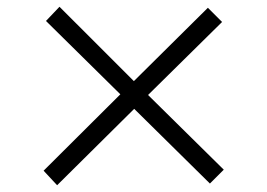

<svg xmlns="http://www.w3.org/2000/svg" viewBox="-20 -642 790 568"><path d="M642 -140 418 -361 637 -577 595 -619 376 -402 156 -622 116 -580 336 -363 109 -137 149 -94 377 -320 601 -99Z"/></svg>

Font: UoqMunThenKhung
Style: Regular
Weight: 400
Designer: Font-Kai, 金井和夫, 宇文滿月
Foundry: Kazuo Kanai, Moonlit Owen
Version: Version 1.197